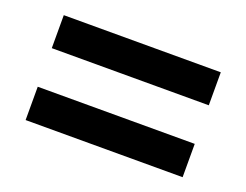

<svg xmlns="http://www.w3.org/2000/svg" viewBox="-63 -614 701 547"><g transform="rotate(20 288.0 -340.0)"><path d="M526 -399H50V-499H526ZM526 -181H50V-282H526Z"/></g></svg>

Font: Hind Madurai SemiBold
Style: Regular
Weight: 600
Designer: Jyotish Sonowal
Foundry: Indian Type Foundry
Version: Version 1.001;PS 1.0;hotconv 1.0.86;makeotf.lib2.5.63406; tt